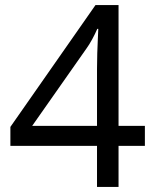

<svg xmlns="http://www.w3.org/2000/svg" viewBox="-20 -738 612 758"><path d="M552 -162H448V0H363V-162H21V-237L357 -718H448V-241H552ZM363 -466Q363 -501 364 -528Q365 -555 366 -578.5Q367 -602 368 -624H364Q356 -605 344 -583Q332 -561 321 -546L107 -241H363Z"/></svg>

Font: Noto Sans Sora Sompeng
Style: Regular
Weight: 400
Designer: Monotype Design Team. David Williams.
Foundry: Monotype Imaging Inc.
Version: Version 2.101